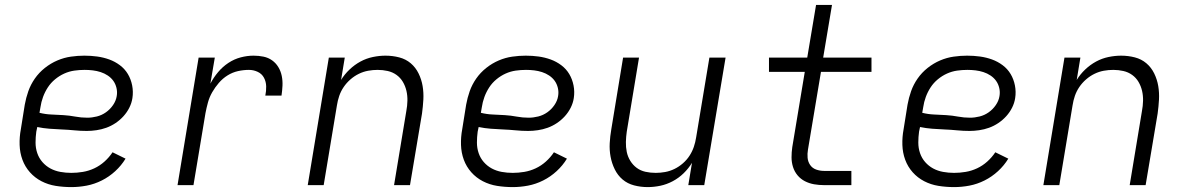

<svg xmlns="http://www.w3.org/2000/svg" viewBox="-20 -755 4840 783"><path d="M271 8Q238 8 207 3Q176 -2 149 -16Q122 -30 102 -52.5Q82 -75 71.5 -103.5Q61 -132 60 -164Q59 -196 65 -228L81 -328Q86 -356 95.5 -383Q105 -410 122 -434.5Q139 -459 163 -478Q187 -497 214 -508.5Q241 -520 269 -524Q297 -528 324 -528Q351 -528 376.5 -524.5Q402 -521 425.5 -512.5Q449 -504 469 -489Q489 -474 501.5 -453Q514 -432 519 -406.5Q524 -381 520 -355Q517 -335 507.5 -316Q498 -297 483.5 -281Q469 -265 451 -253Q433 -241 413.5 -234Q394 -227 373.5 -224Q353 -221 334 -221Q308 -221 283 -223.5Q258 -226 232.5 -227Q207 -228 181.5 -230Q156 -232 132 -237L128 -218Q125 -196 125 -173.5Q125 -151 132 -130.5Q139 -110 153 -94Q167 -78 185.5 -68Q204 -58 226 -54Q248 -50 271 -50Q294 -50 318 -54Q342 -58 364.5 -68.5Q387 -79 406 -96Q425 -113 439 -134L492 -108Q475 -80 450 -57Q425 -34 395 -19Q365 -4 333.5 2Q302 8 271 8ZM336 -275Q355 -275 375 -280Q395 -285 412 -297Q429 -309 441 -326.5Q453 -344 456 -363Q459 -380 455 -396.5Q451 -413 442 -425.5Q433 -438 419.5 -447Q406 -456 390.5 -461Q375 -466 358.5 -468Q342 -470 325 -470Q304 -470 283 -467Q262 -464 242 -455Q222 -446 204.5 -431.5Q187 -417 175 -398.5Q163 -380 155.5 -359.5Q148 -339 145 -318L141 -295Q165 -289 189.5 -288Q214 -287 238.5 -285.5Q263 -284 287 -279.5Q311 -275 336 -275Z M704 0 790 -520H856L838 -414Q851 -439 869.5 -461Q888 -483 911.5 -498.5Q935 -514 961.5 -521Q988 -528 1014 -528Q1035 -528 1054.5 -524Q1074 -520 1089.5 -509Q1105 -498 1115 -481.5Q1125 -465 1129 -445.5Q1133 -426 1132 -405.5Q1131 -385 1128 -365H1062Q1066 -384 1065.5 -403Q1065 -422 1056.5 -438Q1048 -454 1031 -462Q1014 -470 995 -470Q973 -470 950.5 -465Q928 -460 908 -447.5Q888 -435 872.5 -417Q857 -399 845.5 -379Q834 -359 828 -337Q822 -315 818 -294L769 0Z M1235 0 1321 -520H1386L1371 -429Q1385 -452 1405.5 -471.5Q1426 -491 1450 -504Q1474 -517 1500.5 -522.5Q1527 -528 1552 -528Q1581 -528 1608 -521Q1635 -514 1655 -497Q1675 -480 1687 -455.5Q1699 -431 1703.5 -404Q1708 -377 1706.5 -349Q1705 -321 1701 -292L1652 0H1587L1637 -302Q1641 -323 1641.5 -344Q1642 -365 1637.5 -384.5Q1633 -404 1623 -421Q1613 -438 1597 -449.5Q1581 -461 1561 -465.5Q1541 -470 1520 -470Q1501 -470 1481.5 -466.5Q1462 -463 1443.5 -454Q1425 -445 1409 -431Q1393 -417 1381.5 -400Q1370 -383 1363.5 -364Q1357 -345 1354 -325L1300 0Z M2071 8Q2038 8 2007 3Q1976 -2 1949 -16Q1922 -30 1902 -52.5Q1882 -75 1871.5 -103.5Q1861 -132 1860 -164Q1859 -196 1865 -228L1881 -328Q1886 -356 1895.5 -383Q1905 -410 1922 -434.5Q1939 -459 1963 -478Q1987 -497 2014 -508.5Q2041 -520 2069 -524Q2097 -528 2124 -528Q2151 -528 2176.5 -524.5Q2202 -521 2225.5 -512.5Q2249 -504 2269 -489Q2289 -474 2301.5 -453Q2314 -432 2319 -406.5Q2324 -381 2320 -355Q2317 -335 2307.5 -316Q2298 -297 2283.5 -281Q2269 -265 2251 -253Q2233 -241 2213.5 -234Q2194 -227 2173.5 -224Q2153 -221 2134 -221Q2108 -221 2083 -223.5Q2058 -226 2032.5 -227Q2007 -228 1981.5 -230Q1956 -232 1932 -237L1928 -218Q1925 -196 1925 -173.5Q1925 -151 1932 -130.5Q1939 -110 1953 -94Q1967 -78 1985.5 -68Q2004 -58 2026 -54Q2048 -50 2071 -50Q2094 -50 2118 -54Q2142 -58 2164.5 -68.5Q2187 -79 2206 -96Q2225 -113 2239 -134L2292 -108Q2275 -80 2250 -57Q2225 -34 2195 -19Q2165 -4 2133.5 2Q2102 8 2071 8ZM2136 -275Q2155 -275 2175 -280Q2195 -285 2212 -297Q2229 -309 2241 -326.5Q2253 -344 2256 -363Q2259 -380 2255 -396.5Q2251 -413 2242 -425.5Q2233 -438 2219.5 -447Q2206 -456 2190.5 -461Q2175 -466 2158.5 -468Q2142 -470 2125 -470Q2104 -470 2083 -467Q2062 -464 2042 -455Q2022 -446 2004.5 -431.5Q1987 -417 1975 -398.5Q1963 -380 1955.5 -359.5Q1948 -339 1945 -318L1941 -295Q1965 -289 1989.5 -288Q2014 -287 2038.5 -285.5Q2063 -284 2087 -279.5Q2111 -275 2136 -275Z M2621 8Q2593 8 2566 1Q2539 -6 2519 -23Q2499 -40 2487 -64.5Q2475 -89 2470 -116Q2465 -143 2466.5 -171Q2468 -199 2473 -228L2521 -520H2586L2536 -218Q2533 -197 2532.5 -176Q2532 -155 2536 -135.5Q2540 -116 2550.5 -99Q2561 -82 2576.5 -70.5Q2592 -59 2612 -54.5Q2632 -50 2654 -50Q2673 -50 2692.5 -53.5Q2712 -57 2730.5 -66Q2749 -75 2765 -89Q2781 -103 2792 -120Q2803 -137 2809.5 -156Q2816 -175 2819 -195L2873 -520H2939L2852 0H2787L2802 -91Q2788 -68 2768 -48.5Q2748 -29 2723.5 -16Q2699 -3 2673 2.5Q2647 8 2621 8Z M3341 0Q3320 0 3300 -3.5Q3280 -7 3262.5 -16Q3245 -25 3232.5 -40Q3220 -55 3214 -74Q3208 -93 3208 -113.5Q3208 -134 3211 -155L3262 -462H3116V-520H3272L3308 -735H3373L3337 -520H3534V-462H3328L3275 -145Q3272 -128 3273.5 -111.5Q3275 -95 3284 -82Q3293 -69 3308.5 -63.5Q3324 -58 3341 -58H3452V0Z M3871 8Q3838 8 3807 3Q3776 -2 3749 -16Q3722 -30 3702 -52.5Q3682 -75 3671.5 -103.5Q3661 -132 3660 -164Q3659 -196 3665 -228L3681 -328Q3686 -356 3695.5 -383Q3705 -410 3722 -434.5Q3739 -459 3763 -478Q3787 -497 3814 -508.5Q3841 -520 3869 -524Q3897 -528 3924 -528Q3951 -528 3976.5 -524.5Q4002 -521 4025.5 -512.5Q4049 -504 4069 -489Q4089 -474 4101.5 -453Q4114 -432 4119 -406.5Q4124 -381 4120 -355Q4117 -335 4107.5 -316Q4098 -297 4083.5 -281Q4069 -265 4051 -253Q4033 -241 4013.5 -234Q3994 -227 3973.5 -224Q3953 -221 3934 -221Q3908 -221 3883 -223.5Q3858 -226 3832.5 -227Q3807 -228 3781.5 -230Q3756 -232 3732 -237L3728 -218Q3725 -196 3725 -173.5Q3725 -151 3732 -130.5Q3739 -110 3753 -94Q3767 -78 3785.5 -68Q3804 -58 3826 -54Q3848 -50 3871 -50Q3894 -50 3918 -54Q3942 -58 3964.5 -68.5Q3987 -79 4006 -96Q4025 -113 4039 -134L4092 -108Q4075 -80 4050 -57Q4025 -34 3995 -19Q3965 -4 3933.5 2Q3902 8 3871 8ZM3936 -275Q3955 -275 3975 -280Q3995 -285 4012 -297Q4029 -309 4041 -326.5Q4053 -344 4056 -363Q4059 -380 4055 -396.5Q4051 -413 4042 -425.5Q4033 -438 4019.5 -447Q4006 -456 3990.5 -461Q3975 -466 3958.5 -468Q3942 -470 3925 -470Q3904 -470 3883 -467Q3862 -464 3842 -455Q3822 -446 3804.5 -431.5Q3787 -417 3775 -398.5Q3763 -380 3755.5 -359.5Q3748 -339 3745 -318L3741 -295Q3765 -289 3789.5 -288Q3814 -287 3838.5 -285.5Q3863 -284 3887 -279.5Q3911 -275 3936 -275Z M4235 0 4321 -520H4386L4371 -429Q4385 -452 4405.5 -471.5Q4426 -491 4450 -504Q4474 -517 4500.5 -522.5Q4527 -528 4552 -528Q4581 -528 4608 -521Q4635 -514 4655 -497Q4675 -480 4687 -455.5Q4699 -431 4703.5 -404Q4708 -377 4706.5 -349Q4705 -321 4701 -292L4652 0H4587L4637 -302Q4641 -323 4641.5 -344Q4642 -365 4637.5 -384.5Q4633 -404 4623 -421Q4613 -438 4597 -449.5Q4581 -461 4561 -465.5Q4541 -470 4520 -470Q4501 -470 4481.5 -466.5Q4462 -463 4443.5 -454Q4425 -445 4409 -431Q4393 -417 4381.5 -400Q4370 -383 4363.5 -364Q4357 -345 4354 -325L4300 0Z"/></svg>

Font: Iosevka SS04 Light Extended
Style: Italic
Weight: 300
Width: 7
Italic angle: -9°
Monospace: yes
Designer: Belleve Invis
Foundry: Belleve Invis
Version: Version 19.0.0; ttfautohint (v1.8.4)